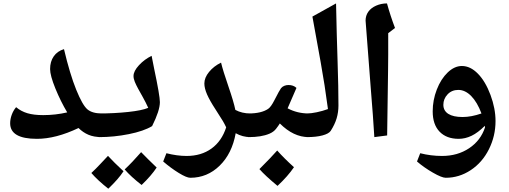

<svg xmlns="http://www.w3.org/2000/svg" viewBox="-20 -800 3007 1134"><path d="M581.1 9.8Q534.2 9.8 502 -4.2Q469.7 -18.1 443.8 -43.9Q309.6 20 198.2 20Q40 20 40 -71.8Q40 -96.7 49.3 -122.1Q58.6 -147.5 75.2 -167Q104 -142.6 141.8 -131.3Q179.7 -120.1 234.9 -120.1Q307.6 -120.1 377 -136.2Q337.9 -201.7 306.9 -277.8Q275.9 -354 275.9 -392.1Q275.9 -436.5 297.4 -467.3Q318.8 -498 357.9 -509.8Q393.1 -361.3 430.2 -270Q467.3 -178.7 496.1 -154.3Q524.9 -129.9 581.1 -129.9Q590.8 -129.9 590.8 -120.1V0Q590.8 9.8 581.1 9.8Z M565.4 9.8Q555.7 9.8 555.7 0V-120.1Q555.7 -129.9 565.4 -129.9Q654.8 -129.9 737.1 -138.7Q819.3 -147.5 855.5 -163.1Q839.8 -197.3 824.2 -225.1Q808.6 -252.9 796.1 -275.6Q783.7 -298.3 776.1 -316.9Q768.6 -335.4 768.6 -351.1Q768.6 -379.9 800.8 -414.8Q833 -449.7 875.5 -470.2L890.6 -393.6Q924.3 -234.4 924.3 -196.8Q924.3 -147 878.4 -55.2Q829.1 -25.4 741.2 -7.8Q653.3 9.8 565.4 9.8ZM709.5 211.4Q679.7 257.3 619.6 314.5Q556.6 264.6 519.5 221.7Q545.9 197.3 571.8 169.4Q597.7 141.6 617.7 120.6Q652.3 158.2 709.5 211.4ZM905.3 189.5Q873.5 237.8 816.4 292.5Q752.9 243.2 716.3 200.7Q761.2 158.7 813.5 98.6Q851.1 137.7 905.3 189.5Z M1459 9.8Q1412.6 9.8 1372.1 -13.2Q1350.6 106.9 1277.3 178.5Q1204.1 250 1104 250Q1082 250 1035.6 221.4Q989.3 192.9 943.8 153.8L962.9 105Q1025.9 121.1 1082 121.1Q1168.5 121.1 1229 77.4Q1289.6 33.7 1315.9 -47.9Q1305.7 -69.3 1296.4 -85Q1287.1 -100.6 1252 -155.3Q1218.8 -206.1 1202.9 -242.4Q1187 -278.8 1187 -307.1Q1187 -341.3 1214.8 -375.2Q1242.7 -409.2 1285.6 -430.2Q1296.9 -382.8 1329.6 -288.1Q1359.9 -200.2 1370.1 -150.9Q1408.7 -129.9 1459 -129.9Q1468.8 -129.9 1468.8 -120.1V0Q1468.8 9.8 1459 9.8Z M1448.7 9.8Q1439 9.8 1439 0V-120.1Q1439 -129.9 1448.7 -129.9Q1523.9 -129.9 1564 -157.2Q1580.6 -168.5 1600.6 -208Q1631.8 -269 1639.6 -278.8Q1647.5 -288.6 1659.2 -293.2Q1670.9 -297.9 1683.6 -297.9Q1712.9 -297.9 1731 -280.8Q1687 -177.2 1678.7 -160.2Q1735.8 -129.9 1802.7 -129.9Q1812.5 -129.9 1812.5 -120.1V0Q1812.5 9.8 1802.7 9.8Q1713.4 9.8 1632.8 -70.8Q1624 -56.6 1610.1 -38.8Q1596.2 -21 1571.8 -10.5Q1547.4 0 1516.4 4.9Q1485.4 9.8 1448.7 9.8ZM1716.3 187.5Q1680.7 240.2 1619.1 297.9Q1545.9 237.3 1512.2 198.7Q1583 127.9 1617.2 88.9Q1657.7 134.8 1716.3 187.5Z M1917 -155.8Q1898.4 -297.9 1873.8 -433.8Q1849.1 -569.8 1825.2 -702.1L1964.8 -779.8Q1968.8 -585.4 1973.9 -435.1Q1979 -284.7 1979 -176.8Q1979 -137.7 1968.3 -101.3Q1957.5 -64.9 1933.1 -26.9Q1921.9 -10.3 1884.8 -0.2Q1847.7 9.8 1793 9.8Q1783.2 9.8 1783.2 0V-120.1Q1783.2 -129.9 1793 -129.9Q1816.9 -129.9 1850.8 -137Q1884.8 -144 1917 -155.8Z M2272.9 -604V-478L2272 -381.8L2266.6 0L2190.9 9.8Q2184.1 -106 2169.9 -277.8L2139.2 -678.2Q2139.2 -708 2155.3 -730.7Q2171.4 -753.4 2201.4 -766.6Q2231.4 -779.8 2265.6 -779.8Q2286.1 -705.6 2313 -634.8Z M2906.7 -85Q2906.7 3.4 2867.7 81.5Q2828.6 159.7 2760.3 204.8Q2691.9 250 2612.8 250Q2589.4 250 2536.9 219.7Q2484.4 189.5 2442.9 153.8L2461.9 105Q2524.9 121.1 2590.8 121.1Q2682.6 121.1 2751 75.4Q2819.3 29.8 2844.7 -47.9L2843.8 -52.7V-57.1Q2802.7 -16.1 2765.1 2Q2727.5 20 2689 20Q2617.2 20 2576.4 -22.2Q2535.6 -64.5 2535.6 -142.1Q2535.6 -208.5 2559.8 -271Q2584 -333.5 2624 -371.8Q2664.1 -410.2 2708 -410.2Q2758.3 -410.2 2802.7 -364.7Q2847.2 -319.3 2877 -239.3Q2906.7 -159.2 2906.7 -85ZM2711.9 -108.9Q2763.7 -108.9 2823.7 -129.9Q2798.8 -196.3 2763.2 -232.7Q2727.5 -269 2687 -269Q2648.4 -269 2623.5 -242.7Q2598.6 -216.3 2598.6 -181.2Q2598.6 -146 2627.9 -127.4Q2657.2 -108.9 2711.9 -108.9Z"/></svg>

Font: Droid Arabic Naskh
Style: Bold
Weight: 700
Designer: Pascal Zoghbi
Foundry: Ascender Corporation
Version: Version 1.00